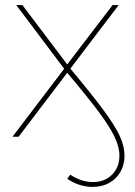

<svg xmlns="http://www.w3.org/2000/svg" viewBox="-20 -537 529 754"><path d="M232 -267 44 -517H68L244 -284L422 -517H446L53 0H29ZM244 165 256 149Q300 178 345 178Q391 178 420 149Q449 120 449 74Q449 40 429.5 -0.5Q410 -41 366 -100Q322 -159 239 -257L255 -269Q342 -165 387 -104Q432 -43 450.5 -2.5Q469 38 469 74Q469 110 453 138Q437 166 408.5 181.5Q380 197 344 197Q291 197 244 165Z"/></svg>

Font: iiserrat Thin
Style: Regular
Weight: 100
Designer: Akira Ohta
Foundry: Akira Ohta
Version: Version 1.200;Glyphs 3.3.1 (3343)